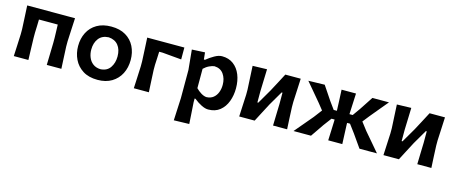

<svg xmlns="http://www.w3.org/2000/svg" viewBox="-44 -1070 4312 1825"><g transform="rotate(15 2112.0 -157.5)"><path d="M58 0Q60.5 -54.5 63 -104.8Q65.5 -155 68 -217V-267Q64.5 -338.5 62 -391.2Q59.5 -444 56.5 -498H527Q524 -444 521.5 -391.2Q519 -338.5 515.5 -267V-217Q518.5 -155 520.8 -104.8Q523 -54.5 526 0H382.5Q384 -54.5 385.2 -104.8Q386.5 -155 388 -217V-267Q387 -305.5 386 -337Q385 -368.5 384 -397.5H199Q198.5 -368.5 197.5 -337Q196.5 -305.5 195 -267V-217Q197 -155 198.2 -104.8Q199.5 -54.5 201.5 0Z M884.5 12.5Q796.5 12.5 738.5 -24.5Q680.5 -61.5 652 -121.5Q623.5 -181.5 623.5 -251Q623.5 -325.5 653.5 -384.2Q683.5 -443 741.2 -477Q799 -511 882 -511Q967 -511 1024.8 -476.5Q1082.5 -442 1111.8 -383.2Q1141 -324.5 1141 -251Q1141 -176 1110.8 -116.5Q1080.5 -57 1023 -22.2Q965.5 12.5 884.5 12.5ZM884 -92.5Q949 -95.5 980.2 -141.5Q1011.5 -187.5 1011.5 -251Q1011.5 -319.5 978.5 -360.5Q945.5 -401.5 884 -406Q819 -403 786 -359.8Q753 -316.5 753 -251Q753 -209.5 767.5 -174Q782 -138.5 811.2 -116.5Q840.5 -94.5 884 -92.5Z M1239 0Q1241.5 -54.5 1244 -104.8Q1246.5 -155 1249 -217V-267Q1245.5 -338.5 1243 -391.2Q1240.5 -444 1237.5 -498H1603V-381Q1556.5 -385 1508.2 -389.2Q1460 -393.5 1415.5 -397.5H1382Q1381 -369 1379.5 -337.5Q1378 -306 1376 -267V-217Q1379 -155 1381.5 -104.5Q1384 -54 1387 0Z M1685 196Q1687.5 141.5 1690 89.2Q1692.5 37 1695.5 -25V-302Q1691 -349.5 1686.2 -398.5Q1681.5 -447.5 1676.5 -498L1804.5 -504.5L1811.5 -436H1822.5Q1858 -465.5 1898.2 -488.2Q1938.5 -511 1971.5 -511Q2038 -511 2084 -476.5Q2130 -442 2153.8 -383Q2177.5 -324 2177.5 -250Q2177.5 -180.5 2155.2 -120.8Q2133 -61 2087.5 -24.2Q2042 12.5 1973 12.5Q1944 12.5 1907 -5.5Q1870 -23.5 1831 -55H1822.5V-18.5Q1826.5 39 1829.5 88.5Q1832.5 138 1836 192ZM1927 -97Q1968 -98.5 1994.5 -120Q2021 -141.5 2034 -175.5Q2047 -209.5 2047 -249Q2047 -311 2016.5 -354.5Q1986 -398 1926 -400.5Q1905 -398.5 1876.5 -385.2Q1848 -372 1822.5 -347.5V-157Q1844.5 -134 1873.2 -116.2Q1902 -98.5 1927 -97Z M2276 0Q2278.5 -54 2281 -104.5Q2283.5 -155 2286.5 -217V-267Q2282.5 -338.5 2280 -391Q2277.5 -443.5 2274.5 -498L2415.5 -502Q2414 -450.5 2412.2 -400.5Q2410.5 -350.5 2408.5 -283.5V-173.5H2417L2499.5 -315Q2524.5 -361.5 2548.8 -407.2Q2573 -453 2596.5 -498H2748Q2745.5 -443.5 2743 -391Q2740.5 -338.5 2737 -267V-217Q2739.5 -155 2742 -104.5Q2744.5 -54 2747.5 0H2609Q2610.5 -53 2611.8 -102.5Q2613 -152 2615 -213V-325H2606.5L2525 -185.5Q2500.5 -139 2476 -92.2Q2451.5 -45.5 2428 0Z M2810.5 0Q2848.5 -45 2886.5 -90Q2924.5 -135 2962 -179.5L3022 -258.5L2972.5 -320.5Q2935 -365 2898 -409Q2861 -453 2823 -498L2983 -502Q3006 -467.5 3028.8 -433.8Q3051.5 -400 3074.5 -365.5L3127.5 -292.5H3159Q3157 -346.5 3154.8 -396.2Q3152.5 -446 3150 -498H3292Q3289.5 -445 3287.2 -394.8Q3285 -344.5 3282.5 -292.5H3314.5L3366 -365Q3388 -398 3410 -431.8Q3432 -465.5 3453.5 -498H3616.5Q3579.5 -453.5 3542.5 -409.2Q3505.5 -365 3469.5 -321L3419 -257L3478 -180Q3516.5 -135.5 3554.8 -90.2Q3593 -45 3631.5 0H3459.5Q3436.5 -32.5 3414.5 -64Q3392.5 -95.5 3370 -127.5L3311 -206.5H3282.5V-193Q3284.5 -141 3286.5 -95Q3288.5 -49 3290.5 0H3152Q3154 -49 3155.8 -95Q3157.5 -141 3159.5 -193V-206.5H3129L3069.5 -127Q3048 -95 3026 -63.2Q3004 -31.5 2982.5 0Z M3695.5 0Q3698 -54 3700.5 -104.5Q3703 -155 3706 -217V-267Q3702 -338.5 3699.5 -391Q3697 -443.5 3694 -498L3835 -502Q3833.5 -450.5 3831.8 -400.5Q3830 -350.5 3828 -283.5V-173.5H3836.5L3919 -315Q3944 -361.5 3968.2 -407.2Q3992.5 -453 4016 -498H4167.5Q4165 -443.5 4162.5 -391Q4160 -338.5 4156.5 -267V-217Q4159 -155 4161.5 -104.5Q4164 -54 4167 0H4028.5Q4030 -53 4031.2 -102.5Q4032.5 -152 4034.5 -213V-325H4026L3944.5 -185.5Q3920 -139 3895.5 -92.2Q3871 -45.5 3847.5 0Z"/></g></svg>

Font: Commissioner Loud SemiBold
Style: Regular
Weight: 600
Designer: Kostas Bartsokas
Foundry: Kostas Bartsokas
Version: Version 1.000; ttfautohint (v1.8.3)